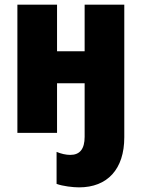

<svg xmlns="http://www.w3.org/2000/svg" viewBox="-20 -573 611 828"><path d="M516 19V-553H345V-352H226V-553H55V0H226V-214H345V17C345 70 324 95 283 95C264 95 243 90 224 82V220C251 230 295 235 321 235C443 235 516 157 516 19Z"/></svg>

Font: Noto Sans Condensed Black
Style: Regular
Weight: 900
Width: 3
Designer: Monotype Design Team
Foundry: Monotype Imaging Inc.
Version: Version 2.013